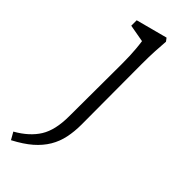

<svg xmlns="http://www.w3.org/2000/svg" viewBox="-225 -438 680 680"><g transform="rotate(45 115.0 -98.0)"><path d="M12.7 225.6 -2.9 198.2Q48.8 168.9 73.7 128.9Q98.6 88.9 98.6 19.5L99.6 -243.2Q99.6 -287.1 96.7 -316.9Q93.8 -346.7 92.8 -350.6L27.3 -362.3V-389.6L145.5 -420.9L154.3 -409.2Q152.3 -384.8 150.9 -357.9Q149.4 -331.1 149.4 -289.1L150.4 9.8Q150.4 44.9 144 75.2Q137.7 105.5 122.1 131.8Q106.4 158.2 80.1 181.2Q53.7 204.1 12.7 225.6Z"/></g></svg>

Font: Crimson Pro ExtraLight
Style: Regular
Weight: 250
Designer: Jacques Le Bailly
Foundry: Baron von Fonthausen
Version: Version 1.003